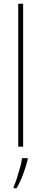

<svg xmlns="http://www.w3.org/2000/svg" viewBox="-20 -780 219 1021"><path d="M103 0H77V-760H103ZM127 70Q118 106 103 146.5Q88 187 68 221H53V212Q61 195 70 167Q79 139 87 110Q95 81 97 61H127Z"/></svg>

Font: Noto Sans Gurmukhi UI Condensed Thin
Style: Regular
Weight: 100
Width: 3
Designer: Jelle Bosma - Monotype Design Team
Foundry: Monotype Imaging Inc.
Version: Version 2.004; ttfautohint (v1.8.4.7-5d5b)